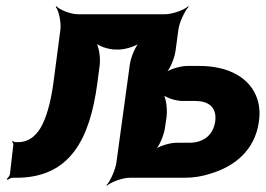

<svg xmlns="http://www.w3.org/2000/svg" viewBox="-20 -574 858 620"><path d="M294 -303 302 -364C305 -388 299 -428 288 -440L286 -438C296 -425 332 -414 352 -414H364C384 -414 421 -425 435 -438L433 -440C418 -428 402 -388 399 -364L356 -50C353 -26 336 11 324 24L325 26C338 14 375 0 399 0H576C607 0 635 -5 662 -14C737 -37 803 -88 816 -181C820 -208 818 -232 811 -254C788 -324 716 -361 625 -361H583C563 -361 525 -350 511 -337L513 -335C528 -347 544 -387 547 -411L556 -478C559 -502 577 -539 589 -552L588 -554C575 -542 537 -528 513 -528H232C208 -528 173 -542 162 -554L160 -552C170 -539 178 -502 175 -478L152 -303C143 -239 129 -192 111 -161C92 -130 68 -115 39 -115H32C28 -114 23 -117 22 -119L19 -116C21 -114 24 -110 23 -106L12 -11C11 -6 5 1 2 4L5 7C8 4 16 0 22 0H33C207 0 270 -126 294 -303ZM675 -182C668 -134 633 -113 591 -113H549C529 -113 491 -102 477 -89L479 -87C494 -99 510 -139 513 -163L518 -198C521 -222 516 -262 505 -274L502 -272C512 -259 548 -248 568 -248H610C652 -248 681 -229 675 -182Z"/></svg>

Font: Asimov
Style: EdgeNarIt
Weight: 500
Designer: Google
Version: Version 2.000980: 2014